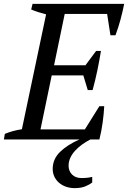

<svg xmlns="http://www.w3.org/2000/svg" viewBox="-40 -720 661 991"><path d="M601 -700Q593 -660 582 -619Q571 -578 556 -538H530L513 -648H294L239 -383H401L456 -457H481Q473 -407 462.5 -356.5Q452 -306 438 -255H413L390 -331H227L169 -52H398L473 -172H498Q496 -133 490 -88.5Q484 -44 473 0H426Q403 12 383 26.5Q363 41 347.5 58Q332 75 323 94.5Q314 114 314 135Q314 163 332 181Q350 199 381 199Q412 199 436 193V222Q422 233 400 242Q378 251 345 251Q322 251 301.5 244Q281 237 265.5 224Q250 211 241 192.5Q232 174 232 152Q232 101 270 64Q308 27 370 0H-20L-15 -29Q26 -46 73 -53L198 -646Q178 -651 159 -657Q140 -663 121 -671L128 -700Z"/></svg>

Font: PTSerifItalic
Style: Italic
Weight: 400
Italic angle: -12°
Designer: A.Korolkova, O.Umpeleva, V.Yefimov
Foundry: ParaType Ltd
Version: Version 1.000W OFL